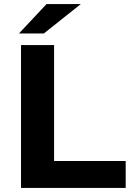

<svg xmlns="http://www.w3.org/2000/svg" viewBox="-20 -921 644 941"><path d="M73 -757H195L376 -901H208ZM83 0H596V-132H245V-700H83Z"/></svg>

Font: AWKNG-Font
Style: Bold
Weight: 700
Designer: Awakening Church
Foundry: Awakening Church
Version: Version 1.700;PS 001.700;hotconv 1.0.88;makeotf.lib2.5.64775